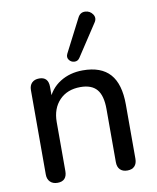

<svg xmlns="http://www.w3.org/2000/svg" viewBox="-86 -835 741 909"><g transform="rotate(-10 284.5 -380.0)"><path d="M68.7 -41.1V-446.7Q68.7 -469.2 81.4 -481.8Q94.1 -494.4 116.7 -494.4Q138.6 -494.4 149.5 -482.3Q160.5 -470.2 160.5 -446.7V-366L149.5 -381.7Q169.7 -437 217 -466.7Q264.2 -496.4 326.5 -496.4Q414.1 -496.4 456.8 -448.4Q499.5 -400.4 499.5 -301.7V-41.1Q499.5 -17.9 487.4 -5.3Q475.3 7.3 452.8 7.3Q430.3 7.3 417.9 -5.3Q405.5 -17.9 405.5 -41.1V-296.5Q405.5 -361 380.4 -390.7Q355.4 -420.4 301.4 -420.4Q238.2 -420.4 200.5 -381.1Q162.7 -341.7 162.7 -276.1V-41.1Q162.7 -17.5 151.3 -5.1Q139.8 7.3 117.3 7.3Q94.8 7.3 81.8 -5.6Q68.7 -18.5 68.7 -41.1ZM268.4 -586.8 350 -745.5Q361.8 -769.3 385.3 -768.3Q408.8 -767.4 421.8 -748.3Q434.7 -729.1 420.4 -708.6L320.8 -557Q311.4 -542.7 295.2 -543.7Q279 -544.6 269.7 -557.6Q260.3 -570.5 268.4 -586.8Z"/></g></svg>

Font: SN Pro Thin
Style: Regular
Weight: 200
Designer: Tobias Whetton
Foundry: Supernotes
Version: Version 1.003;Glyphs 3.3 (3324)